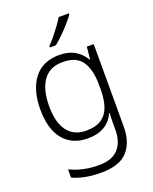

<svg xmlns="http://www.w3.org/2000/svg" viewBox="-180 -864 958 1201"><g transform="rotate(-20 299.5 -263.0)"><path d="M283 -542Q345 -542 386.5 -517.5Q428 -493 453 -451H457L465 -532H511V17Q511 122 457 181Q403 240 282 240Q222 240 175.5 230.5Q129 221 92 204V149Q129 168 178 179.5Q227 191 284 191Q371 191 413 145Q455 99 455 20V-11Q455 -32 455.5 -53.5Q456 -75 457 -94H454Q408 10 276 10Q173 10 115 -60Q57 -130 57 -262Q57 -391 115 -466.5Q173 -542 283 -542ZM289 -493Q202 -493 159 -432Q116 -371 116 -261Q116 -153 159 -96Q202 -39 283 -39Q349 -39 386.5 -65.5Q424 -92 439.5 -139Q455 -186 455 -246V-281Q455 -382 417.5 -437.5Q380 -493 289 -493ZM431 -758Q416 -737 391.5 -709Q367 -681 339 -653.5Q311 -626 286 -606H246V-615Q265 -634 287 -661Q309 -688 329.5 -716Q350 -744 363 -766H431Z"/></g></svg>

Font: RS Noto Sans Light
Style: Regular
Weight: 300
Designer: Monotype Design Team
Foundry: Monotype Imaging Inc.
Version: Version 3.10